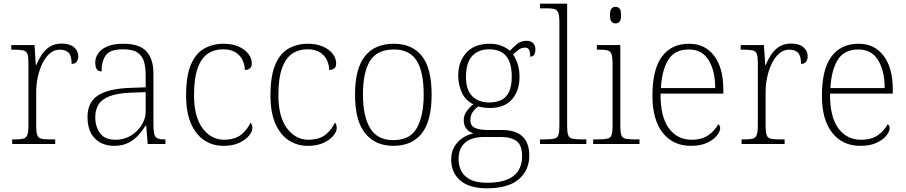

<svg xmlns="http://www.w3.org/2000/svg" viewBox="-20 -780 4909 1040"><path d="M46 0V-25H64Q92 -25 107 -29Q122 -33 128 -49.5Q134 -66 134 -101V-439Q134 -472 128.5 -487.5Q123 -503 106 -507Q89 -511 56 -511H41V-536H167L174 -427H176Q188 -456 205.5 -483Q223 -510 249.5 -527Q276 -544 315 -544Q357 -544 380.5 -524.5Q404 -505 404 -475Q404 -458 395.5 -446Q387 -434 368 -434Q368 -477 352 -494Q336 -511 303 -511Q274 -511 250.5 -491Q227 -471 210.5 -438Q194 -405 185 -364Q176 -323 176 -280V-100Q176 -65 181.5 -49Q187 -33 202.5 -29Q218 -25 246 -25H279V0Z M598 10Q557 10 524.5 -7Q492 -24 473 -58.5Q454 -93 454 -147Q454 -226 510.5 -263Q567 -300 686 -304L769 -307V-371Q769 -413 760.5 -444.5Q752 -476 726 -494.5Q700 -513 647 -513Q576 -513 553 -480.5Q530 -448 530 -393Q513 -393 504.5 -405Q496 -417 496 -443Q496 -466 510.5 -489Q525 -512 558.5 -527.5Q592 -543 647 -543Q736 -543 773.5 -501.5Q811 -460 811 -383V-111Q811 -75 815 -56.5Q819 -38 831.5 -31.5Q844 -25 870 -25H876V0H780L772 -100H769Q755 -77 733 -51.5Q711 -26 678 -8Q645 10 598 10ZM606 -23Q653 -23 690 -46Q727 -69 748 -104Q769 -139 769 -174V-281L688 -278Q615 -275 573 -258.5Q531 -242 513.5 -213.5Q496 -185 496 -145Q496 -95 521.5 -59Q547 -23 606 -23Z M1190 10Q1133 10 1087.5 -19.5Q1042 -49 1015 -109.5Q988 -170 988 -263Q988 -370 1014.5 -431Q1041 -492 1087 -517.5Q1133 -543 1191 -543Q1236 -543 1270.5 -528.5Q1305 -514 1324.5 -489.5Q1344 -465 1344 -435Q1344 -424 1339.5 -416.5Q1335 -409 1326.5 -405Q1318 -401 1306 -401Q1306 -429 1293.5 -455Q1281 -481 1255 -497Q1229 -513 1188 -513Q1141 -513 1106 -489.5Q1071 -466 1051 -411.5Q1031 -357 1031 -264Q1031 -147 1077.5 -85Q1124 -23 1194 -23Q1254 -24 1287 -51Q1320 -78 1337 -116Q1342 -110 1344.5 -103Q1347 -96 1347 -86Q1347 -68 1329 -45.5Q1311 -23 1276 -6.5Q1241 10 1190 10Z M1647 10Q1590 10 1544.5 -19.5Q1499 -49 1472 -109.5Q1445 -170 1445 -263Q1445 -370 1471.5 -431Q1498 -492 1544 -517.5Q1590 -543 1648 -543Q1693 -543 1727.5 -528.5Q1762 -514 1781.5 -489.5Q1801 -465 1801 -435Q1801 -424 1796.5 -416.5Q1792 -409 1783.5 -405Q1775 -401 1763 -401Q1763 -429 1750.5 -455Q1738 -481 1712 -497Q1686 -513 1645 -513Q1598 -513 1563 -489.5Q1528 -466 1508 -411.5Q1488 -357 1488 -264Q1488 -147 1534.5 -85Q1581 -23 1651 -23Q1711 -24 1744 -51Q1777 -78 1794 -116Q1799 -110 1801.5 -103Q1804 -96 1804 -86Q1804 -68 1786 -45.5Q1768 -23 1733 -6.5Q1698 10 1647 10Z M2110 10Q2013 10 1958 -58Q1903 -126 1903 -267Q1903 -408 1956.5 -475.5Q2010 -543 2114 -543Q2212 -543 2265 -477Q2318 -411 2318 -267Q2318 -126 2265 -58Q2212 10 2110 10ZM2110 -21Q2202 -21 2238.5 -87.5Q2275 -154 2275 -267Q2275 -392 2236.5 -452Q2198 -512 2114 -512Q2023 -512 1984.5 -450.5Q1946 -389 1946 -267Q1946 -150 1985 -85.5Q2024 -21 2110 -21Z M2617 240Q2523 240 2473.5 198Q2424 156 2424 83Q2424 42 2442 13Q2460 -16 2487.5 -34Q2515 -52 2545 -57Q2523 -64 2507.5 -81.5Q2492 -99 2492 -129Q2492 -157 2509.5 -180Q2527 -203 2544 -215Q2500 -237 2481 -280Q2462 -323 2462 -370Q2462 -446 2506 -494.5Q2550 -543 2632 -543Q2668 -543 2696 -532Q2724 -521 2742 -505Q2755 -520 2778 -539.5Q2801 -559 2831 -559Q2857 -559 2868.5 -545.5Q2880 -532 2880 -513Q2880 -495 2873.5 -484Q2867 -473 2852 -473Q2852 -498 2846 -510Q2840 -522 2825 -522Q2805 -522 2790.5 -511.5Q2776 -501 2759 -485Q2773 -466 2783.5 -435Q2794 -404 2794 -364Q2794 -289 2753.5 -242Q2713 -195 2632 -195Q2620 -195 2599.5 -197.5Q2579 -200 2571 -204Q2553 -191 2540.5 -173Q2528 -155 2528 -128Q2528 -98 2553.5 -87Q2579 -76 2619 -76H2698Q2773 -76 2810 -41Q2847 -6 2847 62Q2847 143 2789.5 191.5Q2732 240 2617 240ZM2620 210Q2685 210 2726.5 193Q2768 176 2788 144Q2808 112 2808 67Q2808 6 2778 -16Q2748 -38 2692 -38H2600Q2562 -38 2531.5 -26.5Q2501 -15 2482.5 11.5Q2464 38 2464 83Q2464 117 2478.5 146Q2493 175 2527 192.5Q2561 210 2620 210ZM2629 -225Q2668 -225 2695.5 -238.5Q2723 -252 2737.5 -283Q2752 -314 2752 -365Q2752 -417 2738 -449.5Q2724 -482 2696.5 -497.5Q2669 -513 2629 -513Q2592 -513 2563.5 -497.5Q2535 -482 2519.5 -449Q2504 -416 2504 -364Q2504 -292 2538.5 -258.5Q2573 -225 2629 -225Z M2905 0V-25H2932Q2965 -25 2982 -29Q2999 -33 3004.5 -48.5Q3010 -64 3010 -98V-659Q3010 -695 3004 -711Q2998 -727 2983 -731Q2968 -735 2940 -735H2905V-760H3052V-98Q3052 -64 3057.5 -48.5Q3063 -33 3079.5 -29Q3096 -25 3130 -25H3156V0Z M3193 0V-25H3220Q3253 -25 3270 -29Q3287 -33 3292.5 -48Q3298 -63 3298 -97V-435Q3298 -471 3292 -487Q3286 -503 3271 -507Q3256 -511 3228 -511H3213V-536H3340V-98Q3340 -64 3345.5 -48.5Q3351 -33 3367.5 -29Q3384 -25 3418 -25H3444V0ZM3314 -653Q3301 -653 3292.5 -662.5Q3284 -672 3284 -698Q3284 -724 3292.5 -733.5Q3301 -743 3314 -743Q3328 -743 3336 -733.5Q3344 -724 3344 -698Q3344 -672 3336 -662.5Q3328 -653 3314 -653Z M3722 10Q3626 10 3570 -60.5Q3514 -131 3514 -262Q3514 -404 3565.5 -473.5Q3617 -543 3713 -543Q3799 -543 3848.5 -477.5Q3898 -412 3898 -294V-273H3558Q3557 -147 3603 -85Q3649 -23 3726 -23Q3782 -23 3817.5 -48Q3853 -73 3870 -107Q3875 -104 3878 -99Q3881 -94 3881 -86Q3881 -68 3863 -45.5Q3845 -23 3810 -6.5Q3775 10 3722 10ZM3854 -303Q3854 -396 3818.5 -454Q3783 -512 3712 -512Q3634 -512 3599.5 -455.5Q3565 -399 3560 -303Z M3997 0V-25H4015Q4043 -25 4058 -29Q4073 -33 4079 -49.5Q4085 -66 4085 -101V-439Q4085 -472 4079.5 -487.5Q4074 -503 4057 -507Q4040 -511 4007 -511H3992V-536H4118L4125 -427H4127Q4139 -456 4156.5 -483Q4174 -510 4200.5 -527Q4227 -544 4266 -544Q4308 -544 4331.5 -524.5Q4355 -505 4355 -475Q4355 -458 4346.5 -446Q4338 -434 4319 -434Q4319 -477 4303 -494Q4287 -511 4254 -511Q4225 -511 4201.5 -491Q4178 -471 4161.5 -438Q4145 -405 4136 -364Q4127 -323 4127 -280V-100Q4127 -65 4132.5 -49Q4138 -33 4153.5 -29Q4169 -25 4197 -25H4230V0Z M4640 10Q4544 10 4488 -60.5Q4432 -131 4432 -262Q4432 -404 4483.5 -473.5Q4535 -543 4631 -543Q4717 -543 4766.5 -477.5Q4816 -412 4816 -294V-273H4476Q4475 -147 4521 -85Q4567 -23 4644 -23Q4700 -23 4735.5 -48Q4771 -73 4788 -107Q4793 -104 4796 -99Q4799 -94 4799 -86Q4799 -68 4781 -45.5Q4763 -23 4728 -6.5Q4693 10 4640 10ZM4772 -303Q4772 -396 4736.5 -454Q4701 -512 4630 -512Q4552 -512 4517.5 -455.5Q4483 -399 4478 -303Z"/></svg>

Font: Noto Serif Hentaigana ExtraLight
Style: Regular
Weight: 200
Designer: Kazuhiro Yamada
Foundry: nipponia
Version: Version 1.000